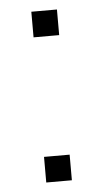

<svg xmlns="http://www.w3.org/2000/svg" viewBox="-43 -530 301 560"><g transform="rotate(-5 107.5 -250.0)"><path d="M145 -425V-500H70V-425ZM145 0V-75H70V0Z"/></g></svg>

Font: Abel
Style: Regular
Weight: 400
Designer: Matthew Desmond
Foundry: Matthew Desmond
Version: Version 1.002